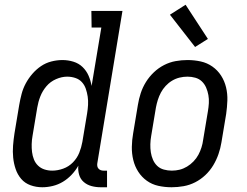

<svg xmlns="http://www.w3.org/2000/svg" viewBox="-20 -781 1040 809"><path d="M158 8Q132 8 108.5 -0.5Q85 -9 69.5 -27Q54 -45 46 -68.5Q38 -92 35.5 -117Q33 -142 35 -167.5Q37 -193 41 -219L61 -339Q65 -362 71 -385Q77 -408 88.5 -429.5Q100 -451 116.5 -470Q133 -489 153 -502.5Q173 -516 196.5 -522Q220 -528 243 -528Q267 -528 289.5 -521Q312 -514 328 -498.5Q344 -483 353 -462.5Q362 -442 366 -419L407 -665H366L365 -735H496L390 -93Q389 -87 390 -81Q391 -75 395 -70.5Q399 -66 404.5 -64Q410 -62 416 -62H431V8H404Q384 8 365.5 3Q347 -2 333 -14Q319 -26 313.5 -44.5Q308 -63 310 -83Q299 -63 282 -45Q265 -27 245 -15Q225 -3 202.5 2.5Q180 8 158 8ZM200 -62Q223 -62 246.5 -70.5Q270 -79 287.5 -97Q305 -115 314 -137.5Q323 -160 327 -183L347 -303Q350 -321 351 -339Q352 -357 349.5 -374Q347 -391 341.5 -407Q336 -423 325 -435Q314 -447 297.5 -452.5Q281 -458 263 -458Q240 -458 216 -447.5Q192 -437 175.5 -417.5Q159 -398 150 -375Q141 -352 137 -328L117 -208Q114 -191 113.5 -174Q113 -157 115 -140.5Q117 -124 123 -109Q129 -94 140.5 -83Q152 -72 167.5 -67Q183 -62 200 -62Z M703 8Q674 8 647 2Q620 -4 598.5 -19.5Q577 -35 562.5 -57.5Q548 -80 541.5 -107Q535 -134 535.5 -162.5Q536 -191 541 -219L561 -339Q565 -364 573 -388.5Q581 -413 595 -435.5Q609 -458 628.5 -476.5Q648 -495 671.5 -507Q695 -519 720 -523.5Q745 -528 770 -528Q799 -528 826 -522Q853 -516 875 -500.5Q897 -485 911.5 -462.5Q926 -440 932.5 -413Q939 -386 938 -357.5Q937 -329 933 -301L913 -181Q909 -156 900.5 -131.5Q892 -107 878.5 -84.5Q865 -62 845.5 -43.5Q826 -25 802.5 -13Q779 -1 753.5 3.5Q728 8 703 8ZM704 -62Q721 -62 737 -66Q753 -70 768 -79Q783 -88 795.5 -101Q808 -114 816 -129Q824 -144 829 -160Q834 -176 836 -192L856 -312Q859 -329 860 -346.5Q861 -364 858 -380.5Q855 -397 848.5 -412Q842 -427 830.5 -438Q819 -449 803 -453.5Q787 -458 770 -458Q753 -458 736.5 -454Q720 -450 705 -441Q690 -432 678 -419Q666 -406 658 -391Q650 -376 645 -360Q640 -344 637 -328L617 -208Q614 -191 613.5 -173.5Q613 -156 615.5 -139.5Q618 -123 624.5 -108Q631 -93 642.5 -82Q654 -71 670.5 -66.5Q687 -62 704 -62ZM802 -583 696 -719 762 -761 856 -617Z"/></svg>

Font: Iosevka Curly Slab
Style: Italic
Weight: 400
Italic angle: -9°
Monospace: yes
Designer: Belleve Invis
Foundry: Belleve Invis
Version: Version 22.1.2; ttfautohint (v1.8.4)